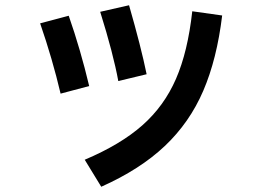

<svg xmlns="http://www.w3.org/2000/svg" viewBox="-20 -641 1040 732"><path d="M431 -332Q412 -436 362 -596L472 -621Q518 -461 539 -358ZM303 -32Q440 -90 523 -163.5Q606 -237 651 -340.5Q696 -444 713 -598L827 -582Q807 -416 755 -295Q703 -174 608.5 -84.5Q514 5 366 71ZM211 -284Q180 -416 133 -552L242 -581Q287 -452 320 -313Z"/></svg>

Font: IBM Plex Sans JP SemiBold
Style: Regular
Weight: 600
Designer: Mike Abbink; Paul van der Laan; Pieter van Rosmalen; Wujin Sim; Yejin Wi; Jinhee Kim; Boomi Park; Yona Kim; Kichan Ma
Foundry: Sandoll Inc.
Version: Version 1.001